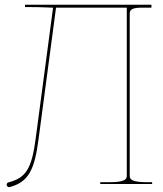

<svg xmlns="http://www.w3.org/2000/svg" viewBox="-20 -780 690 814"><path d="M622 -760H86V-750H105C162 -750 188 -747.5 202.5 -747.5H205L131 -190.5C114.5 -65 89.5 -25.5 16.5 -7C14 -6.5 11 -4.5 10 -3C7 1 8 8 12.5 11.5C15 13.5 18 14 21.5 13C104.5 -9 127 -66 143.5 -190.5L217.5 -747.5H517.5V-35C517.5 -20.5 511 -7.5 442.5 -7.5H405V0H625V-7.5H605C536.5 -7.5 530 -20.5 530 -35V-722.5C530 -741 544 -747.5 582.5 -747.5H622Z"/></svg>

Font: Znikomit
Style: Regular
Weight: 100
Designer: gluk
Foundry: gluk
Version: Version 0.55